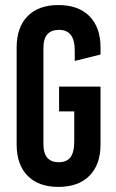

<svg xmlns="http://www.w3.org/2000/svg" viewBox="-20 -730 461 760"><path d="M210.9 -710Q290.5 -710 334.2 -665.8Q377.9 -621.6 377.9 -542V-514.2L275.9 -488.8V-530.8Q275.9 -611.8 213.9 -611.8Q151.9 -611.8 151.9 -541V-159.2Q151.9 -87.9 212.9 -87.9Q243.7 -87.9 258.8 -107.4Q273.9 -127 273.9 -168.9V-289.1H213.9V-387.2H377.9V-158.2Q377.9 -78.6 334.2 -34.4Q290.5 9.8 210.9 9.8Q132.3 9.8 89.1 -34.4Q45.9 -78.6 45.9 -158.2V-542Q45.9 -621.6 89.1 -665.8Q132.3 -710 210.9 -710Z"/></svg>

Font: BaseOne
Style: Regular
Weight: 400
Designer: Domenico Catapano
Foundry: Design by Basse
Version: Version 1.000;PS 001.001;hotconv 1.0.56